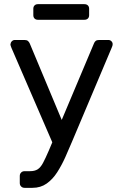

<svg xmlns="http://www.w3.org/2000/svg" viewBox="-20 -712 588 922"><path d="M98 190Q88 190 81.5 183.5Q75 177 75 167V133Q75 123 81.5 116.5Q88 110 98 110H124Q147 110 161 101Q175 92 186.5 70.5Q198 49 214 12L431 -503Q434 -511 439.5 -515.5Q445 -520 456 -520H501Q509 -520 515 -514Q521 -508 521 -500Q521 -496 520 -492.5Q519 -489 516 -482L326 -32Q311 4 293.5 43Q276 82 254.5 115.5Q233 149 204 169.5Q175 190 136 190ZM237 -15 35 -482Q30 -494 30 -499Q31 -508 37 -514Q43 -520 51 -520H98Q109 -520 114.5 -515Q120 -510 123 -503L289 -106ZM162 -617Q152 -617 146 -623Q140 -629 140 -639V-670Q140 -680 146 -686Q152 -692 162 -692H385Q396 -692 402 -686Q408 -680 408 -670V-639Q408 -629 402 -623Q396 -617 385 -617Z"/></svg>

Font: DVN-Rubik
Style: Regular
Weight: 400
Designer: Hubert and Fischer
Foundry: Hubert & Fischer
Version: Version 2.102